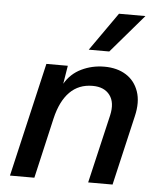

<svg xmlns="http://www.w3.org/2000/svg" viewBox="-53 -793 709 839"><g transform="rotate(5 301.5 -373.0)"><path d="M22 0 138 -500H232L219 -420Q245 -465 291.5 -487.5Q338 -510 392 -510Q448 -510 487 -485.5Q526 -461 542 -415Q558 -369 543 -306L472 0H365L435 -300Q448 -357 423.5 -389.5Q399 -422 348 -422Q287 -422 247.5 -382Q208 -342 190 -265L129 0ZM435 -746H551L407 -578H317Z"/></g></svg>

Font: Work Sans Medium
Style: Italic
Weight: 500
Italic angle: -13°
Designer: Wei Huang
Foundry: Wei Huang
Version: Version 2.012; ttfautohint (v1.8.3)